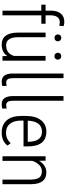

<svg xmlns="http://www.w3.org/2000/svg" viewBox="714 -1474 769 2237"><g transform="rotate(90 1098.5 -355.5)"><path d="M104 0V-1.5V-452.6H36.1H34.7V-454.1V-500.5V-502H36.1H104V-564.5Q104 -638.7 138.7 -679.7Q172.9 -720.2 232.9 -720.2Q260.3 -720.2 283.2 -712.4L284.2 -711.9V-710.9L280.3 -663.6V-662.1H278.3Q257.8 -667 237.8 -667.5Q237.8 -667.5 237.3 -667.5Q200.2 -667.5 179.7 -640.1Q158.7 -612.8 158.7 -560.1V-502H255.9H256.8V-500.5V-454.1V-452.6H255.9H158.7V-1.5V0H157.2H105.5Z M633.8 -1.5 632.8 -56.6Q610.8 -23.4 577.9 -7.1Q544.9 9.3 500.5 9.3Q430.7 9.3 395.5 -38.6Q360.4 -85.9 359.9 -177.7V-500.5V-502H361.3H412.1H413.6V-500.5V-179.2Q413.6 -111.8 438 -77.1Q461.9 -42.5 506.8 -42.5Q604 -42.5 631.8 -135.7V-500.5V-502H633.3H685.5H686.5V-500.5V-1.5V0H685.5H635.3H633.8ZM594.7 -644.5Q594.7 -661.6 605.5 -673.1Q616.2 -684.6 634.8 -684.6Q653.3 -684.6 664.3 -673.1Q675.3 -661.6 675.3 -644.5Q675.3 -627.9 664.3 -616.7Q653.3 -605.5 634.8 -605.5Q616.2 -605.5 605.5 -616.7Q594.7 -627.9 594.7 -644.5ZM380.9 -645Q380.9 -662.1 391.6 -673.6Q402.3 -685.1 420.9 -685.1Q439.5 -685.1 450.4 -673.6Q461.4 -662.1 461.4 -645Q461.4 -628.4 450.4 -617.2Q439.5 -606 420.9 -606Q402.3 -606 391.6 -617.2Q380.9 -628.4 380.9 -645Z M890.6 -710.9V-123Q890.6 -81.1 902.8 -62.5Q915 -43.5 942.4 -43Q942.9 -43 943.4 -43Q955.1 -43 979.5 -47.9H981L982.4 1L981.4 1.5Q963.4 9.3 930.7 9.3Q838.9 9.3 836.4 -115.7V-710.9Z M1153.8 -710.9V-123Q1153.8 -81.1 1166 -62.5Q1178.2 -43.5 1205.6 -43Q1206.1 -43 1206.5 -43Q1218.3 -43 1242.7 -47.9H1244.1L1245.6 1L1244.6 1.5Q1226.6 9.3 1193.8 9.3Q1102.1 9.3 1099.6 -115.7V-710.9Z M1631.8 -306.6Q1627.9 -460 1515.1 -460Q1454.6 -460 1421.4 -418Q1389.2 -376 1385.7 -294.4H1631.8ZM1523.9 9.3Q1433.6 9.3 1382.3 -48.8Q1332 -106.9 1331.1 -213.9V-274.9Q1331.1 -385.3 1379.9 -448.2Q1429.2 -511.2 1515.1 -511.2Q1598.1 -511.2 1642.1 -457.5Q1685.1 -404.3 1686 -294.4V-246.1V-245.1H1684.6H1384.8V-218.3Q1384.8 -132.8 1421.9 -86.9Q1459 -41 1526.4 -41Q1600.6 -41 1646.5 -94.7L1647.5 -95.7L1648.4 -94.7L1675.3 -60.1L1676.3 -59.6L1675.8 -58.6Q1650.9 -24.9 1612.8 -7.8Q1574.7 9.3 1523.9 9.3Z M1852.1 -502V-500.5L1853.5 -425.8Q1875.5 -463.9 1908.7 -486.8Q1943.8 -511.2 1989.3 -511.2Q2123 -511.2 2126 -335.9V-1.5V0H2125H2073.7H2072.3V-1.5V-330.1Q2071.8 -396.5 2048.8 -428.2Q2025.9 -459 1976.1 -459Q1935.5 -459 1903.3 -429.2Q1871.1 -399.4 1854.5 -347.7V-1.5V0H1853H1801.3H1800.3V-1.5V-500.5V-502H1801.3H1850.6Z"/></g></svg>

Font: MAUL Condensed Light
Style: Light
Weight: 300
Designer: MAUL
Version: Version 2.137; 2017; ttfautohint (v1.8.3)